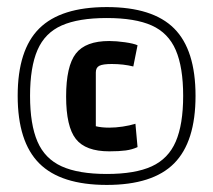

<svg xmlns="http://www.w3.org/2000/svg" viewBox="-20 -702 603 543"><path d="M282 -179Q152 -179 91 -240Q30 -301 30 -431Q30 -561 91 -621.5Q152 -682 282 -682Q412 -682 472.5 -621.5Q533 -561 533 -431Q533 -301 472.5 -240Q412 -179 282 -179ZM289 -274Q222 -274 194.5 -309Q167 -344 167 -429Q167 -515 194.5 -550.5Q222 -586 289 -586Q309 -586 333.5 -582.5Q358 -579 369 -574L357 -514Q329 -521 296 -521Q271 -521 261 -516Q251 -511 251 -497V-345Q259 -343 268.5 -342Q278 -341 289 -341Q307 -341 327 -344Q347 -347 363 -352L369 -286Q354 -279 335.5 -276.5Q317 -274 289 -274ZM282 -210Q362 -210 409 -231.5Q456 -253 477 -301.5Q498 -350 498 -431Q498 -512 477 -560.5Q456 -609 409 -630Q362 -651 282 -651Q202 -651 154.5 -630Q107 -609 86 -560.5Q65 -512 65 -431Q65 -350 86 -301.5Q107 -253 154.5 -231.5Q202 -210 282 -210Z"/></svg>

Font: Changa
Style: Regular
Weight: 400
Designer: Eduardo Rodriguez Tunni
Foundry: Eduardo Rodriguez Tunni
Version: Version 3.003